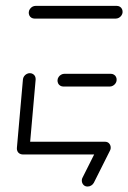

<svg xmlns="http://www.w3.org/2000/svg" viewBox="-20 -539 448 670"><path d="M38.9 -22.2 60 -261.5Q60.4 -267.4 63.9 -272.6Q67.4 -277.8 72.8 -280.7Q78.1 -283.7 84.1 -283.7Q90 -283.7 95 -280.7Q100 -277.8 102.4 -272.6Q104.8 -267.4 104.4 -261.5L83.3 -22.2ZM366.3 -22.2Q365.9 -16.3 362.4 -11.1Q358.9 -5.9 353.5 -3Q348.1 0 342.2 0H59.3Q53.3 0 48.3 -3Q43.3 -5.9 40.9 -11.1Q38.5 -16.3 38.9 -22.2Q39.3 -28.1 42.8 -33.3Q46.3 -38.5 51.7 -41.5Q57 -44.4 63 -44.4H345.9Q351.9 -44.4 356.9 -41.5Q361.9 -38.5 364.3 -33.3Q366.7 -28.1 366.3 -22.2ZM180.7 -259.3Q181.1 -265.2 184.6 -270.4Q188.1 -275.6 193.5 -278.5Q198.9 -281.5 204.8 -281.5H366.7Q372.6 -281.5 377.6 -278.5Q382.6 -275.6 385 -270.4Q387.4 -265.2 387 -259.3Q386.7 -253.3 383.1 -248.1Q379.6 -243 374.3 -240Q368.9 -237 363 -237H201.1Q195.2 -237 190.2 -240Q185.2 -243 182.8 -248.1Q180.4 -253.3 180.7 -259.3ZM80.4 -496.3Q80.7 -502.2 84.3 -507.4Q87.8 -512.6 93.1 -515.6Q98.5 -518.5 104.4 -518.5H387.4Q393.3 -518.5 398.3 -515.6Q403.3 -512.6 405.7 -507.4Q408.1 -502.2 407.8 -496.3Q407.4 -490.4 403.9 -485.2Q400.4 -480 395 -477Q389.6 -474.1 383.7 -474.1H100.7Q94.8 -474.1 89.8 -477Q84.8 -480 82.4 -485.2Q80 -490.4 80.4 -496.3ZM268.1 80.7 324.4 -31.5Q327.8 -37.4 333.5 -40.9Q339.3 -44.4 345.9 -44.4Q354.8 -44.4 360 -39.3Q365.2 -34.1 366.1 -26.7Q367 -19.3 363.7 -13.3L307.4 98.9Q304.1 104.8 298.3 108.3Q292.6 111.9 285.9 111.9Q277 111.9 271.9 106.7Q266.7 101.5 265.7 94.1Q264.8 86.7 268.1 80.7Z"/></svg>

Font: 26F Galaxy Sans Oblique
Style: Regular
Weight: 400
Italic angle: -5°
Designer: C₂₉H₂₅N₃O₅
Version: Version 1.200;FEAKit 1.0